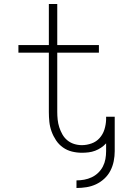

<svg xmlns="http://www.w3.org/2000/svg" viewBox="-20 -755 640 959"><path d="M362 184V146Q381 146 400.5 142.5Q420 139 438 130.5Q456 122 470.5 108Q485 94 494 76.5Q503 59 506.5 39.5Q510 20 510 0V-39Q499 -27 485 -17.5Q471 -8 455 -2Q439 4 422 6Q405 8 389 8Q364 8 339.5 2Q315 -4 294.5 -18.5Q274 -33 260 -54Q246 -75 237.5 -98.5Q229 -122 226.5 -146.5Q224 -171 224 -196V-492H72V-530H224V-735H266V-530H474V-492H266V-196Q266 -177 268 -157.5Q270 -138 276 -119.5Q282 -101 291.5 -84Q301 -67 316 -54.5Q331 -42 350 -36Q369 -30 389 -30Q413 -30 437 -38.5Q461 -47 477.5 -65.5Q494 -84 501.5 -108Q509 -132 510 -157V-172H553Q553 -170 553 -167.5Q553 -165 553 -163Q553 -160 553 -157.5Q553 -155 553 -153V0Q553 25 548 50Q543 75 531.5 97.5Q520 120 501 137.5Q482 155 459.5 165.5Q437 176 412 180Q387 184 362 184Z"/></svg>

Font: Iosevka Slab XLtEx
Style: Regular
Weight: 200
Width: 7
Monospace: yes
Designer: Belleve Invis
Foundry: Belleve Invis
Version: Version 11.1.0; ttfautohint (v1.8.3)